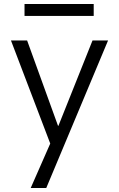

<svg xmlns="http://www.w3.org/2000/svg" viewBox="-20 -723 597 963"><path d="M103 -643V-703H450V-643ZM271 -92H273L444 -520H522L212 220H134L232 -3L35 -520H116Z"/></svg>

Font: M PLUS 1p
Style: Regular
Weight: 400
Version: Version 1.062